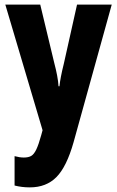

<svg xmlns="http://www.w3.org/2000/svg" viewBox="-20 -570 506 830"><path d="M3 -550H154L215 -296Q222 -270 227 -243.5Q232 -217 233 -197H237Q239 -216 243.5 -239.5Q248 -263 256 -295L313 -550H463L298 45Q268 151 224 195.5Q180 240 109 240Q91 240 75 238Q59 236 43 232V105Q65 111 83 111Q103 111 115 104Q127 97 137 76Q147 55 158 15L164 -7Z"/></svg>

Font: Noto Sans Thai ExtCond ExtBd
Style: Regular
Weight: 800
Width: 2
Designer: Monotype Design Team
Foundry: Monotype Imaging Inc.
Version: Version 2.002; ttfautohint (v1.8.4.7-5d5b)